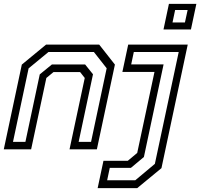

<svg xmlns="http://www.w3.org/2000/svg" viewBox="-22 -770 1033 990"><path d="M-2.5 0 90.5 -437 215.5 -540H489.5L570.5 -437L477.5 0H336.5L415 -368L391 -398.5H254L217 -368L138.5 0ZM45 -38.5H109L183 -386.5L245.5 -437.5H417L457.5 -387L383.5 -38.5H447.5L528 -418L462 -502H228L125.5 -417.5ZM481.5 200 511.5 59H637L685.5 18.5L774.5 -399H609L639 -540H946L810.5 97L685.5 200ZM530.5 159.5H675.5L776.5 75L899.5 -502H668L654.5 -438H821.5L720 39.5L653 95.5H544ZM821 -618 849 -750H990.5L962.5 -618ZM867.5 -654H931.5L945.5 -718.5H881Z"/></svg>

Font: Tourney
Style: Italic
Weight: 400
Italic angle: -12°
Version: Version 1.015